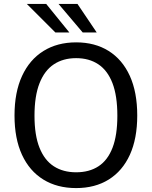

<svg xmlns="http://www.w3.org/2000/svg" viewBox="-20 -949 774 979"><path d="M368.2 10Q271.6 10 201 -33.5Q130.5 -76.9 92.2 -159.6Q54 -242.2 54 -360Q54 -478.6 92.5 -561.8Q131 -645.1 201.6 -689Q272.2 -733 368.2 -733Q464 -733 534 -689.2Q604 -645.4 641.9 -562.2Q679.8 -478.9 679.8 -360Q679.8 -242.4 642.2 -159.8Q604.5 -77.2 534.5 -33.6Q464.6 10 368.2 10ZM368.2 -70.5Q435.1 -70.5 482.1 -101.1Q529.1 -131.7 553.8 -195.7Q578.4 -259.6 578.4 -359Q578.4 -460.1 553.5 -525Q528.5 -589.8 481.5 -621.1Q434.5 -652.5 368.2 -652.5Q302 -652.5 254.5 -621Q207 -589.5 181.5 -524.5Q155.9 -459.5 155.9 -359Q155.9 -259.3 181.5 -195.5Q207 -131.7 254.5 -101.1Q302 -70.5 368.2 -70.5ZM375 -929 473.1 -783.5H401.7L278.4 -929ZM215.5 -929 333.6 -783.5H262.3L116.6 -929Z"/></svg>

Font: Public Sans Thin
Style: Regular
Weight: 100
Designer: The Public Sans project authors (U.S. Web Design System). Libre Franklin designed by Pablo Impallari and Rodrigo Fuenzal
Version: Version 1.008